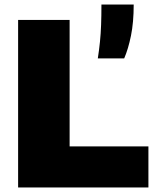

<svg xmlns="http://www.w3.org/2000/svg" viewBox="-20 -828 680 848"><path d="M60 0V-740H287.5V-181.5H635.5V0ZM412 -570Q418 -608.5 421.5 -643.5Q425 -678.5 426.5 -717.8Q428 -757 428 -808H570.5Q570.5 -729.5 558.5 -670.5Q546.5 -611.5 528.5 -570Z"/></svg>

Font: Encode Sans SemiExpanded SemiExpanded Black
Style: Regular
Weight: 900
Width: 6
Designer: Multiple Designers
Foundry: Impallari Type
Version: Version 3.000; ttfautohint (v1.8.3) -l 8 -r 50 -G 200 -x 14 